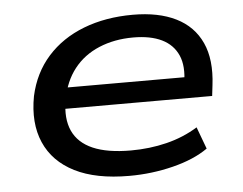

<svg xmlns="http://www.w3.org/2000/svg" viewBox="-43 -551 771 610"><g transform="rotate(-5 343.0 -245.5)"><path d="M346 9Q240 9 172.5 -25Q105 -59 77.5 -122Q50 -185 66 -270Q82 -343 128 -394.5Q174 -446 244 -473Q314 -500 401 -500Q483 -500 538.5 -472.5Q594 -445 619 -390.5Q644 -336 634 -255L630 -221H139L148 -288H571L545 -269Q554 -323 538.5 -358Q523 -393 487 -410.5Q451 -428 396 -428Q336 -428 287 -407.5Q238 -387 207 -347.5Q176 -308 166 -252L165 -248Q155 -190 173 -150.5Q191 -111 237 -91Q283 -71 358 -71Q418 -71 472.5 -84.5Q527 -98 572 -126L598 -56Q554 -25 486 -8Q418 9 346 9Z"/></g></svg>

Font: Nunito Sans 10pt Expanded Medium
Style: Italic
Weight: 500
Width: 7
Italic angle: -9°
Designer: Vernon Adams
Foundry: Vernon Adams
Version: Version 3.101;gftools[0.9.27]